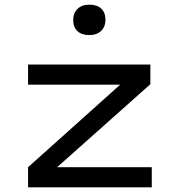

<svg xmlns="http://www.w3.org/2000/svg" viewBox="-20 -801 769 821"><path d="M100 0V-86L504 -448L521 -439H100V-525H623V-441L222 -84L202 -86H629V0ZM362 -651Q329 -651 311 -668Q293 -685 293 -716Q293 -745 311.5 -763Q330 -781 362 -781Q395 -781 413 -764Q431 -747 431 -716Q431 -687 412.5 -669Q394 -651 362 -651Z"/></svg>

Font: Lexend Zetta
Style: Regular
Weight: 400
Designer: Bonnie Shaver-Troup, Thomas Jockin
Foundry: Lexend
Version: Version 1.007